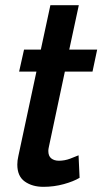

<svg xmlns="http://www.w3.org/2000/svg" viewBox="-20 -715 396 743"><path d="M47 -78Q47 -94 51 -111L121 -438H54L73 -523H138L175 -695H285L248 -523H356L338 -438H231L169 -146Q168 -142 167.5 -138Q167 -134 167 -131Q167 -111 178.5 -102Q190 -93 208 -93Q230 -93 251.5 -101Q273 -109 284 -114L288 -27Q265 -13 227 -2.5Q189 8 148 8Q105 8 76 -12.5Q47 -33 47 -78Z"/></svg>

Font: Raleway SemiBold
Style: Italic
Weight: 600
Italic angle: -12°
Designer: Matt McInerney, Pablo Impallari, Rodrigo Fuenzalida
Foundry: Matt McInerney, Pablo Impallari, Rodrigo Fuenzalida
Version: Version 4.026